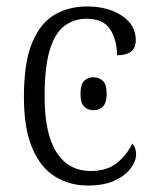

<svg xmlns="http://www.w3.org/2000/svg" viewBox="-20 -564 464 594"><path d="M252 10Q195 10 150 -18Q105 -46 79.5 -106.5Q54 -167 54 -264Q54 -371 79.5 -432Q105 -493 149 -518.5Q193 -544 249 -544Q314 -544 357 -515.5Q400 -487 400 -440Q400 -415 385 -404Q370 -393 342 -393Q342 -440 321 -473Q300 -506 248 -506Q209 -506 179.5 -484Q150 -462 134 -409.5Q118 -357 118 -265Q118 -150 155 -92.5Q192 -35 261 -35Q311 -35 342 -60Q373 -85 389 -120Q401 -108 401 -86Q401 -66 384.5 -43.5Q368 -21 335 -5.5Q302 10 252 10ZM269 -223Q252 -223 240.5 -234Q229 -245 229 -274Q229 -303 240.5 -314Q252 -325 269 -325Q286 -325 298 -314Q310 -303 310 -274Q310 -245 298 -234Q286 -223 269 -223Z"/></svg>

Font: Noto Serif SemiCondensed Light
Style: Regular
Weight: 300
Width: 4
Designer: Monotype Design Team
Foundry: Monotype Imaging Inc.
Version: Version 2.013